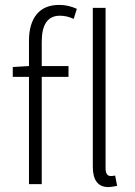

<svg xmlns="http://www.w3.org/2000/svg" viewBox="-20 -750 548 782"><path d="M98 -583Q98 -654 129.5 -692Q161 -730 221 -730Q258 -730 293 -714L280 -673Q253 -686 224 -686Q150 -686 150 -580V-481H259V-437H150V0H98V-437H32V-477L98 -481ZM449 -35 457 7Q432 12 422 12Q358 12 358 -71V-718H410V-65Q410 -33 431 -33Q439 -33 449 -35Z"/></svg>

Font: Assistant Light
Style: Regular
Weight: 300
Designer: Hebrew By Ben Nathan, Latin by Paul Hunt
Version: Version 2.001;PS 002.001;hotconv 1.0.88;makeotf.lib2.5.64775